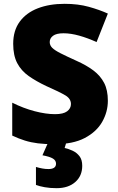

<svg xmlns="http://www.w3.org/2000/svg" viewBox="-20 -744 617 1004"><path d="M544 -217Q544 -159 514.5 -107Q485 -55 423.5 -22.5Q362 10 264 10Q215 10 178.5 5.5Q142 1 110 -9Q78 -19 44 -35V-207Q102 -178 161 -162.5Q220 -147 268 -147Q311 -147 331 -162Q351 -177 351 -200Q351 -228 321.5 -245.5Q292 -263 222 -294Q169 -319 130 -346.5Q91 -374 70 -414Q49 -454 49 -515Q49 -584 83 -630.5Q117 -677 177.5 -700.5Q238 -724 318 -724Q388 -724 444 -708.5Q500 -693 544 -673L485 -524Q439 -545 394.5 -557.5Q350 -570 312 -570Q275 -570 257.5 -557Q240 -544 240 -524Q240 -507 253 -494Q266 -481 296.5 -465.5Q327 -450 380 -426Q432 -403 468.5 -375.5Q505 -348 524.5 -310.5Q544 -273 544 -217ZM410 123Q410 176 373.5 208Q337 240 276 240Q242 240 214 235Q186 230 168 223V129Q185 134 201 137Q217 140 233 140Q273 140 273 112Q273 95 256.5 85Q240 75 202 68L232 0H327L318 30Q338 34 359.5 44Q381 54 395.5 72.5Q410 91 410 123Z"/></svg>

Font: Noto Sans Gurmukhi UI Black
Style: Regular
Weight: 900
Designer: Jelle Bosma - Monotype Design Team
Foundry: Monotype Imaging Inc.
Version: Version 2.004; ttfautohint (v1.8.4.7-5d5b)